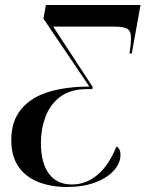

<svg xmlns="http://www.w3.org/2000/svg" viewBox="-20 -734 580 765"><path d="M247 11Q184 11 133.5 -8.5Q83 -28 54 -69.5Q25 -111 25 -176Q25 -251 64 -298.5Q103 -346 173 -367.5Q243 -389 336 -389L153 -660L163 -714H540L505 -521H496Q499 -539 500.5 -555.5Q502 -572 502 -582Q502 -612 486 -620Q470 -628 435 -628H192L349 -388L348 -379H327Q260 -379 219.5 -348Q179 -317 161 -268Q143 -219 143 -164Q143 -86 174.5 -42.5Q206 1 267 1Q322 1 367.5 -36.5Q413 -74 444 -150Q450 -148 455 -140Q460 -132 460 -117Q460 -84 433.5 -54.5Q407 -25 359 -7Q311 11 247 11Z"/></svg>

Font: Noto Serif Display Condensed SemiBold
Style: Italic
Weight: 600
Width: 3
Italic angle: -12°
Designer: Monotype Design Team
Foundry: Monotype Imaging Inc.
Version: Version 2.009